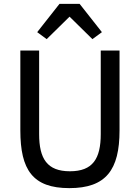

<svg xmlns="http://www.w3.org/2000/svg" viewBox="-20 -959 722 991"><path d="M287 -939 172 -793 221 -757 339 -873 457 -757 506 -793 391 -939ZM85 -698V-286C85 -82 149 12 338 12C527 12 597 -82 597 -286V-698H500V-267C500 -140 459 -75 341 -75C223 -75 182 -140 182 -267V-698Z"/></svg>

Font: IBM Plex Thai Text
Style: Regular
Weight: 450
Designer: Mike Abbink, Paul van der Laan, Pieter van Rosmalen, Ben Mitchell, Mark Frömberg
Foundry: Bold Monday
Version: Version 1.0